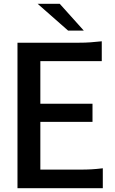

<svg xmlns="http://www.w3.org/2000/svg" viewBox="-20 -996 608 1016"><path d="M72.5 0V-770H398.5Q431 -770 458.2 -772Q485.5 -774 518.5 -777.5V-672.5H193.5V-447H469.5V-351H193.5V-98.5H405Q437.5 -98.5 464 -100Q490.5 -101.5 524 -105.5V0ZM340.5 -834 179 -976H296L423.5 -834Z"/></svg>

Font: Junction SemiBold
Style: Regular
Weight: 600
Designer: Caroline Hadilaksono
Foundry: Caroline Hadilaksono, Tyler Finck, The League of Moveable Type
Version: Version 2.000; ttfautohint (v1.8.3)